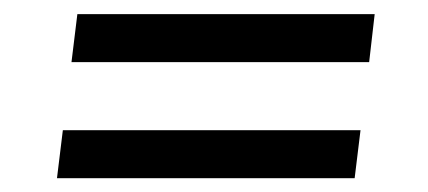

<svg xmlns="http://www.w3.org/2000/svg" viewBox="-20 -476 620 278"><path d="M71 -287.5H502L493.5 -218H62.5ZM92 -455.5H522.5L514.5 -386H83.5Z"/></svg>

Font: Lato Medium
Style: Italic
Weight: 500
Italic angle: -7°
Designer: Lukasz Dziedzic
Foundry: tyPoland Lukasz Dziedzic
Version: Version 2.006; 2014-01-15